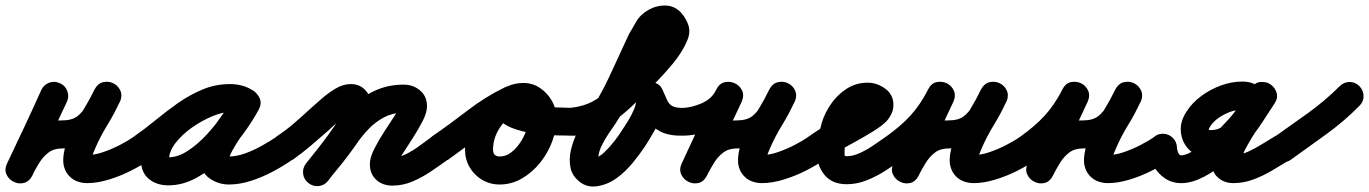

<svg xmlns="http://www.w3.org/2000/svg" viewBox="-28 -610 4935 692"><path d="M188 -310Q207 -302 214.5 -282Q222 -262 213 -243Q182 -177 151 -111Q120 -45 89 22Q78 44 58.5 48.5Q39 53 22 45Q4 36 -4.5 18Q-13 0 -2 -22Q19 -64 45 -99Q71 -134 108 -155Q145 -176 196 -176Q232 -176 252 -192Q272 -208 285 -233.5Q298 -259 313 -288Q325 -310 344.5 -314Q364 -318 380 -310Q397 -302 405.5 -284Q414 -266 404 -244Q384 -200 359 -159.5Q334 -119 315 -75Q311 -66 307.5 -57Q304 -48 303 -38Q302 -33 302 -32Q299 -36 298.5 -39Q298 -42 294 -46Q293 -47 288.5 -49Q284 -51 286 -51Q312 -51 343 -61.5Q374 -72 404 -87.5Q434 -103 455 -118Q472 -130 492.5 -126.5Q513 -123 525 -106Q537 -89 533.5 -68.5Q530 -48 513 -36Q484 -15 444.5 5Q405 25 363.5 37.5Q322 50 286 50Q264 50 245 41.5Q226 33 213 14Q198 -10 200 -40Q202 -70 215 -103Q228 -136 246.5 -169Q265 -202 283 -232Q301 -262 312 -285Q322 -308 342 -311.5Q362 -315 379 -307Q396 -298 405 -280Q414 -262 403 -241Q377 -193 352.5 -155.5Q328 -118 292 -96.5Q256 -75 196 -75Q166 -75 146.5 -60Q127 -45 113.5 -23Q100 -1 88 22Q77 45 57.5 49.5Q38 54 21 45Q4 37 -4.5 19Q-13 1 -2 -22Q29 -87 60 -153Q91 -219 121 -286Q130 -305 149.5 -312Q169 -319 188 -310Z M455 -118Q495 -146 534.5 -178.5Q574 -211 616.5 -240.5Q659 -270 704.5 -288.5Q750 -307 802 -307Q824 -307 846 -301Q868 -295 886 -282Q906 -268 907.5 -248.5Q909 -229 899 -214Q889 -198 870.5 -191.5Q852 -185 832 -197Q823 -202 817 -204Q811 -206 800 -206Q773 -206 736 -190.5Q699 -175 663.5 -150Q628 -125 604.5 -94.5Q581 -64 581 -34Q581 -30 580.5 -32Q580 -34 579 -36Q572 -46 570 -44.5Q568 -43 579 -43Q613 -43 649 -66.5Q685 -90 717.5 -125.5Q750 -161 775.5 -198Q801 -235 816 -262Q828 -284 848 -287.5Q868 -291 884 -282Q901 -273 908.5 -254.5Q916 -236 904 -214Q896 -198 878.5 -173Q861 -148 842 -120Q823 -92 810 -68.5Q797 -45 797 -32Q797 -33 797 -35Q796 -38 794 -40Q793 -43 790 -45Q787 -47 790 -46Q793 -46 797 -46Q825 -46 856.5 -57.5Q888 -69 918 -86Q948 -103 970 -118Q987 -130 1007.5 -126.5Q1028 -123 1040 -106Q1052 -89 1048.5 -68.5Q1045 -48 1028 -36Q997 -14 958 7Q919 28 877.5 41.5Q836 55 797 55Q759 55 727.5 33Q696 11 696 -32Q696 -71 718 -111Q740 -151 768.5 -189.5Q797 -228 816 -262Q828 -284 848 -287.5Q868 -291 884 -282Q901 -273 908.5 -254.5Q916 -236 904 -214Q882 -173 847.5 -126Q813 -79 770.5 -37Q728 5 679 31.5Q630 58 579 58Q536 58 508 34.5Q480 11 480 -34Q480 -76 500.5 -115.5Q521 -155 555 -189.5Q589 -224 631.5 -250.5Q674 -277 717.5 -292Q761 -307 800 -307Q845 -307 882 -285Q903 -273 904.5 -253Q906 -233 895 -216Q885 -200 866 -193Q847 -186 828 -200Q822 -204 815 -205Q808 -206 802 -206Q762 -206 724 -188Q686 -170 649.5 -142.5Q613 -115 578.5 -86Q544 -57 513 -36Q496 -24 475 -27.5Q454 -31 443 -48Q431 -65 434.5 -86Q438 -107 455 -118Z M970 -119Q1002 -140 1031 -165Q1060 -190 1088 -216Q1107 -233 1131 -254Q1155 -275 1182 -291Q1209 -307 1236 -307Q1271 -307 1291.5 -282Q1312 -257 1312 -224Q1312 -195 1294.5 -159Q1277 -123 1251.5 -86Q1226 -49 1199.5 -16Q1173 17 1155 41Q1142 58 1121.5 60.5Q1101 63 1084 50Q1067 37 1064.5 16.5Q1062 -4 1075 -21Q1087 -36 1109 -63.5Q1131 -91 1154.5 -123Q1178 -155 1194.5 -182.5Q1211 -210 1211 -224Q1211 -224 1211 -223Q1214 -213 1226 -208Q1228 -207 1233 -206.5Q1238 -206 1236 -206Q1233 -206 1222.5 -198Q1212 -190 1198.5 -178.5Q1185 -167 1173 -156Q1161 -145 1156 -140Q1125 -113 1093.5 -86Q1062 -59 1028 -35Q1011 -24 990 -27.5Q969 -31 957 -48Q946 -65 949.5 -86Q953 -107 970 -119ZM1084 49Q1067 36 1064.5 15.5Q1062 -5 1076 -21Q1100 -52 1124 -82.5Q1148 -113 1170 -145Q1201 -189 1239 -225.5Q1277 -262 1324 -283.5Q1371 -305 1427 -305Q1461 -305 1486 -284Q1511 -263 1511 -227Q1511 -204 1495 -173Q1479 -142 1458.5 -110.5Q1438 -79 1422 -54Q1406 -29 1406 -19Q1406 -19 1406 -20Q1406 -22 1405 -23Q1404 -26 1402 -29Q1396 -39 1387 -41Q1386 -42 1386 -42Q1411 -42 1436.5 -55Q1462 -68 1486 -86Q1510 -104 1530 -118Q1547 -130 1567.5 -126.5Q1588 -123 1600 -106Q1612 -89 1608.5 -68.5Q1605 -48 1588 -36Q1559 -15 1526.5 7Q1494 29 1459 44Q1424 59 1386 59Q1351 59 1328 38Q1305 17 1305 -19Q1305 -42 1321 -73.5Q1337 -105 1357.5 -136.5Q1378 -168 1394 -192.5Q1410 -217 1410 -227Q1410 -229 1410 -226Q1410 -223 1410 -222Q1414 -210 1424 -206Q1426 -204 1427 -204Q1389 -204 1357 -187.5Q1325 -171 1299.5 -144Q1274 -117 1254 -87Q1231 -54 1205.5 -22Q1180 10 1154 41Q1141 58 1120.5 60.5Q1100 63 1084 49Z M1530 -119Q1594 -163 1657.5 -212Q1721 -261 1791 -295Q1814 -306 1832 -297Q1850 -288 1858 -271Q1866 -254 1861.5 -234Q1857 -214 1835 -204Q1797 -186 1773 -149Q1749 -112 1749 -71Q1749 -46 1773 -46Q1795 -46 1813.5 -60Q1832 -74 1846.5 -95.5Q1861 -117 1869 -140.5Q1877 -164 1877 -183Q1877 -189 1872 -199.5Q1867 -210 1858 -210Q1850 -210 1847.5 -208Q1845 -206 1851 -212Q1853 -214 1855.5 -219Q1858 -224 1857 -221Q1857 -221 1857 -221Q1857 -221 1857 -221Q1857 -222 1857 -225Q1858 -232 1855 -239Q1854 -241 1852.5 -242Q1851 -243 1851 -245Q1851 -248 1855 -244Q1859 -240 1862 -239Q1873 -236 1884 -233.5Q1895 -231 1906 -229Q1939 -224 1973 -223Q2007 -222 2040 -221Q2061 -221 2076 -206.5Q2091 -192 2090 -171Q2090 -150 2075.5 -135Q2061 -120 2040 -121Q2018 -121 1979 -122Q1940 -123 1896.5 -129Q1853 -135 1817 -149Q1781 -163 1764 -188.5Q1747 -214 1761 -255Q1761 -255 1761 -255Q1761 -255 1761 -255Q1761 -255 1761 -255Q1761 -255 1761 -255Q1772 -286 1800 -298.5Q1828 -311 1858 -311Q1892 -311 1919 -292.5Q1946 -274 1962 -245Q1978 -216 1978 -183Q1978 -143 1962.5 -101Q1947 -59 1919 -24Q1891 11 1853.5 33Q1816 55 1773 55Q1738 55 1709.5 38Q1681 21 1664.5 -7.5Q1648 -36 1648 -71Q1648 -118 1666.5 -162Q1685 -206 1717 -241Q1749 -276 1792 -295Q1815 -306 1833 -297Q1851 -288 1859 -271Q1867 -254 1862.5 -234.5Q1858 -215 1836 -204Q1769 -172 1708.5 -125Q1648 -78 1588 -35Q1571 -24 1550 -27.5Q1529 -31 1517 -48Q1506 -65 1509.5 -86Q1513 -107 1530 -119Z M1981 -165Q1979 -186 1992 -202.5Q2005 -219 2025 -221Q2063 -225 2090 -236Q2117 -247 2141 -266Q2165 -285 2192 -313Q2216 -336 2249 -368.5Q2282 -401 2312 -436.5Q2342 -472 2356 -502Q2357 -504 2356 -500Q2355 -496 2356 -494Q2358 -486 2356 -489.5Q2354 -493 2351 -496Q2350 -498 2353.5 -494.5Q2357 -491 2359 -490Q2363 -487 2359.5 -487.5Q2356 -488 2353 -482Q2346 -471 2340 -460Q2334 -449 2328 -439Q2328 -439 2329 -441Q2330 -443 2330 -443Q2293 -363 2255.5 -282Q2218 -201 2166 -129Q2153 -110 2140.5 -85Q2128 -60 2128 -35Q2128 -34 2129 -30.5Q2130 -27 2128 -28Q2126 -29 2122.5 -33Q2119 -37 2114 -39Q2111 -39 2109 -39Q2130 -42 2149.5 -60.5Q2169 -79 2186 -101Q2203 -123 2213 -139Q2223 -154 2236 -175Q2249 -196 2258 -218Q2267 -240 2265 -259Q2263 -280 2274.5 -294Q2286 -308 2303 -312Q2319 -317 2336 -310.5Q2353 -304 2361 -284Q2370 -264 2376 -250Q2382 -236 2394 -228.5Q2406 -221 2432 -221Q2453 -222 2468 -207Q2483 -192 2483 -172Q2484 -151 2469 -136Q2454 -121 2434 -121Q2385 -120 2355 -134.5Q2325 -149 2305.5 -177Q2286 -205 2269 -244Q2260 -264 2273.5 -278Q2287 -292 2306 -298Q2326 -303 2344.5 -296.5Q2363 -290 2365 -269Q2369 -236 2358.5 -203Q2348 -170 2331 -139.5Q2314 -109 2297 -83Q2277 -53 2251.5 -22Q2226 9 2194.5 32Q2163 55 2125 61Q2088 67 2061 45Q2034 24 2028 -6.5Q2022 -37 2030 -70.5Q2038 -104 2053.5 -135Q2069 -166 2084 -187Q2132 -256 2167.5 -332.5Q2203 -409 2238 -485Q2238 -485 2239 -487Q2240 -489 2240 -489Q2247 -500 2253 -511Q2259 -522 2265 -532Q2280 -558 2309.5 -574.5Q2339 -591 2371.5 -590Q2404 -589 2427 -564Q2447 -541 2454 -516Q2461 -491 2448 -462Q2431 -422 2398.5 -382.5Q2366 -343 2330 -307Q2294 -271 2264 -241Q2228 -206 2195 -181Q2162 -156 2124 -141Q2086 -126 2037 -121Q2016 -119 1999.5 -132Q1983 -145 1981 -165Z M2382 -171Q2381 -192 2396 -206.5Q2411 -221 2432 -221Q2465 -222 2501.5 -238Q2538 -254 2553 -286Q2564 -309 2583.5 -313.5Q2603 -318 2620 -310Q2638 -302 2646.5 -284Q2655 -266 2645 -243Q2614 -177 2583 -111Q2552 -45 2521 21Q2510 44 2490.5 48.5Q2471 53 2454 44Q2437 36 2428 18Q2419 0 2430 -22Q2451 -64 2477 -99Q2503 -134 2540 -155Q2577 -176 2628 -176Q2664 -176 2684 -192Q2704 -208 2717 -233.5Q2730 -259 2745 -288Q2757 -310 2776.5 -314Q2796 -318 2812 -310Q2829 -302 2837.5 -284Q2846 -266 2836 -244Q2816 -200 2791 -159.5Q2766 -119 2747 -75Q2743 -66 2739.5 -57Q2736 -48 2735 -38Q2734 -33 2734 -32Q2731 -36 2730.5 -39Q2730 -42 2726 -46Q2725 -47 2720.5 -49Q2716 -51 2718 -51Q2744 -51 2775 -61.5Q2806 -72 2836 -87.5Q2866 -103 2887 -118Q2904 -130 2924.5 -126.5Q2945 -123 2957 -106Q2969 -89 2965.5 -68.5Q2962 -48 2945 -36Q2916 -15 2876.5 5Q2837 25 2795.5 37.5Q2754 50 2718 50Q2696 50 2677 41.5Q2658 33 2645 14Q2630 -10 2632 -40Q2634 -70 2647 -103Q2660 -136 2678.5 -169Q2697 -202 2715 -232Q2733 -262 2744 -285Q2754 -308 2774 -311.5Q2794 -315 2811 -307Q2828 -298 2837 -280Q2846 -262 2835 -241Q2809 -193 2784.5 -155.5Q2760 -118 2724 -96.5Q2688 -75 2628 -75Q2598 -75 2578.5 -60Q2559 -45 2545.5 -23Q2532 -1 2520 22Q2509 45 2489.5 49.5Q2470 54 2453 45Q2436 37 2427.5 19Q2419 1 2429 -21Q2460 -88 2491 -154Q2522 -220 2553 -286Q2564 -309 2583.5 -313.5Q2603 -318 2620 -310Q2638 -302 2646.5 -284Q2655 -266 2645 -243Q2626 -204 2592 -176.5Q2558 -149 2516 -135Q2474 -121 2432 -121Q2411 -120 2396.5 -135Q2382 -150 2382 -171Z M2875 -48Q2863 -65 2866.5 -85.5Q2870 -106 2887 -118Q2929 -148 2973 -172.5Q3017 -197 3062 -222Q3065 -224 3073 -229.5Q3081 -235 3087 -239Q3093 -243 3092 -240Q3091 -237 3091 -235Q3091 -233 3091 -232Q3091 -232 3091 -230Q3091 -228 3091 -224Q3093 -216 3099 -212Q3101 -210 3101 -210.5Q3101 -211 3099 -211Q3080 -211 3065 -196.5Q3050 -182 3040.5 -162.5Q3031 -143 3027 -128Q3027 -127 3027 -125Q3026 -123 3026 -123Q3022 -109 3019 -95Q3016 -81 3016 -66Q3016 -55 3016 -51Q3016 -47 3024 -47Q3047 -47 3073.5 -59.5Q3100 -72 3124 -89Q3148 -106 3166 -118Q3183 -130 3203.5 -126.5Q3224 -123 3236 -106Q3248 -89 3244.5 -68.5Q3241 -48 3224 -36Q3196 -16 3163.5 5Q3131 26 3095.5 40Q3060 54 3024 54Q2970 54 2942.5 19Q2915 -16 2915 -66Q2915 -89 2919 -110Q2923 -131 2930 -153Q2930 -153 2929 -151Q2929 -148 2929 -148Q2937 -188 2960.5 -225.5Q2984 -263 3019.5 -287.5Q3055 -312 3099 -312Q3133 -312 3162.5 -290.5Q3192 -269 3192 -232Q3192 -215 3185 -200Q3178 -185 3167 -173Q3150 -156 3122 -138.5Q3094 -121 3061.5 -103Q3029 -85 2998 -68Q2967 -51 2945 -36Q2928 -24 2907.5 -27.5Q2887 -31 2875 -48Z M3154 -48Q3142 -65 3145.5 -86Q3149 -107 3166 -118Q3218 -155 3253 -193Q3288 -231 3317 -287Q3328 -310 3347.5 -314Q3367 -318 3384 -310Q3401 -302 3409.5 -284Q3418 -266 3408 -243Q3377 -177 3346 -111Q3315 -45 3284 21Q3273 44 3253.5 48.5Q3234 53 3217 44Q3200 36 3191 18Q3182 0 3193 -22Q3214 -64 3240 -99Q3266 -134 3303 -155Q3340 -176 3391 -176Q3427 -176 3447 -192Q3467 -208 3480 -233.5Q3493 -259 3508 -288Q3520 -310 3539.5 -314Q3559 -318 3575 -310Q3592 -302 3600.5 -284Q3609 -266 3599 -244Q3579 -200 3554 -159.5Q3529 -119 3510 -75Q3506 -66 3502.5 -57Q3499 -48 3498 -38Q3497 -33 3497 -32Q3494 -36 3493.5 -39Q3493 -42 3489 -46Q3488 -47 3483.5 -49Q3479 -51 3481 -51Q3507 -51 3538 -61.5Q3569 -72 3599 -87.5Q3629 -103 3650 -118Q3667 -130 3687.5 -126.5Q3708 -123 3720 -106Q3732 -89 3728.5 -68.5Q3725 -48 3708 -36Q3679 -15 3639.5 5Q3600 25 3558.5 37.5Q3517 50 3481 50Q3459 50 3440 41.5Q3421 33 3408 14Q3393 -10 3395 -40Q3397 -70 3410 -103Q3423 -136 3441.5 -169Q3460 -202 3478 -232Q3496 -262 3507 -285Q3517 -308 3537 -311.5Q3557 -315 3574 -307Q3591 -298 3600 -280Q3609 -262 3598 -241Q3572 -193 3547.5 -155.5Q3523 -118 3487 -96.5Q3451 -75 3391 -75Q3361 -75 3341.5 -60Q3322 -45 3308.5 -23Q3295 -1 3283 22Q3272 45 3252.5 49.5Q3233 54 3216 45Q3199 37 3190.5 19Q3182 1 3192 -21Q3223 -88 3254 -154Q3285 -220 3316 -286Q3327 -308 3346.5 -312.5Q3366 -317 3383 -308Q3401 -300 3409.5 -282Q3418 -264 3407 -241Q3372 -174 3329 -126.5Q3286 -79 3224 -36Q3207 -24 3186 -27.5Q3165 -31 3154 -48Z M3638 -48Q3626 -65 3629.5 -86Q3633 -107 3650 -118Q3702 -155 3737 -193Q3772 -231 3801 -287Q3812 -310 3831.5 -314Q3851 -318 3868 -310Q3885 -302 3893.5 -284Q3902 -266 3892 -243Q3861 -177 3830 -111Q3799 -45 3768 21Q3757 44 3737.5 48.5Q3718 53 3701 44Q3684 36 3675 18Q3666 0 3677 -22Q3698 -64 3724 -99Q3750 -134 3787 -155Q3824 -176 3875 -176Q3911 -176 3931 -192Q3951 -208 3964 -233.5Q3977 -259 3992 -288Q4004 -310 4023.5 -314Q4043 -318 4059 -310Q4076 -302 4084.5 -284Q4093 -266 4083 -244Q4063 -200 4038 -159.5Q4013 -119 3994 -75Q3990 -66 3986.5 -57Q3983 -48 3982 -38Q3981 -33 3981 -32Q3978 -36 3977.5 -39Q3977 -42 3973 -46Q3972 -47 3967.5 -49Q3963 -51 3965 -51Q3991 -51 4022 -61.5Q4053 -72 4083 -87.5Q4113 -103 4134 -118Q4151 -130 4171.5 -126.5Q4192 -123 4204 -106Q4216 -89 4212.5 -68.5Q4209 -48 4192 -36Q4163 -15 4123.5 5Q4084 25 4042.5 37.5Q4001 50 3965 50Q3943 50 3924 41.5Q3905 33 3892 14Q3877 -10 3879 -40Q3881 -70 3894 -103Q3907 -136 3925.5 -169Q3944 -202 3962 -232Q3980 -262 3991 -285Q4001 -308 4021 -311.5Q4041 -315 4058 -307Q4075 -298 4084 -280Q4093 -262 4082 -241Q4056 -193 4031.5 -155.5Q4007 -118 3971 -96.5Q3935 -75 3875 -75Q3845 -75 3825.5 -60Q3806 -45 3792.5 -23Q3779 -1 3767 22Q3756 45 3736.5 49.5Q3717 54 3700 45Q3683 37 3674.5 19Q3666 1 3676 -21Q3707 -88 3738 -154Q3769 -220 3800 -286Q3811 -308 3830.5 -312.5Q3850 -317 3867 -308Q3885 -300 3893.5 -282Q3902 -264 3891 -241Q3856 -174 3813 -126.5Q3770 -79 3708 -36Q3691 -24 3670 -27.5Q3649 -31 3638 -48Z M4214 -77Q4214 -71 4218 -60.5Q4222 -50 4230 -50Q4250 -51 4280 -71Q4310 -91 4341.5 -120.5Q4373 -150 4398.5 -178.5Q4424 -207 4434 -224Q4439 -233 4438 -233Q4437 -233 4439 -227Q4441 -222 4446.5 -218.5Q4452 -215 4449 -215Q4418 -215 4383.5 -197Q4349 -179 4333 -153Q4328 -145 4328.5 -143Q4329 -141 4338 -141Q4362 -141 4383 -157Q4404 -173 4421.5 -198Q4439 -223 4454 -248.5Q4469 -274 4481 -292Q4495 -313 4515.5 -314.5Q4536 -316 4551 -306Q4567 -295 4573 -276Q4579 -257 4565 -236Q4538 -194 4509.5 -153Q4481 -112 4458 -68Q4455 -62 4451.5 -51Q4448 -40 4444.5 -32.5Q4441 -25 4439 -30Q4436 -39 4428 -43Q4420 -47 4415.5 -49Q4411 -51 4417 -51Q4443 -51 4469.5 -63Q4496 -75 4521.5 -91Q4547 -107 4569 -120Q4587 -131 4607.5 -126Q4628 -121 4638 -103Q4649 -85 4644 -64.5Q4639 -44 4621 -34Q4590 -15 4557 4.5Q4524 24 4489 37Q4454 50 4417 50Q4399 50 4383 43.5Q4367 37 4355 23Q4337 1 4340 -31Q4343 -63 4359.5 -99.5Q4376 -136 4399 -172Q4422 -208 4444.5 -239Q4467 -270 4481 -292Q4495 -313 4515 -314.5Q4535 -316 4551 -305Q4567 -295 4573 -275.5Q4579 -256 4565 -236Q4544 -204 4522 -170Q4500 -136 4474 -106.5Q4448 -77 4415 -58.5Q4382 -40 4338 -40Q4292 -40 4263 -65.5Q4234 -91 4228.5 -130Q4223 -169 4248 -207Q4268 -239 4301 -263.5Q4334 -288 4372.5 -302Q4411 -316 4449 -316Q4490 -316 4513 -293.5Q4536 -271 4538 -238Q4540 -205 4521 -172Q4502 -141 4469 -103.5Q4436 -66 4395.5 -31Q4355 4 4312.5 26.5Q4270 49 4233 50Q4198 51 4171 33Q4144 15 4128.5 -14.5Q4113 -44 4113 -77Q4113 -98 4127.5 -113Q4142 -128 4163 -128Q4184 -128 4199 -113Q4214 -98 4214 -77Z M4566 -117Q4626 -159 4687 -203Q4748 -247 4800 -299Q4815 -314 4835.5 -314.5Q4856 -315 4871 -300Q4886 -285 4886.5 -264.5Q4887 -244 4872 -229Q4817 -173 4752.5 -126.5Q4688 -80 4624 -34Q4607 -22 4586.5 -25.5Q4566 -29 4554 -46Q4542 -63 4545.5 -84Q4549 -105 4566 -117Z"/></svg>

Font: FRB American Cursive Guidelines Arrows Ultra
Style: Bold Italic
Weight: 1000
Italic angle: -25°
Version: Version 2.0;Modular Font Editor K font №1